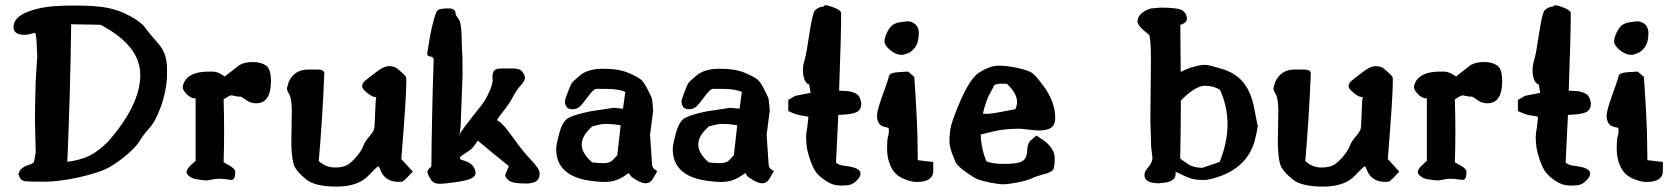

<svg xmlns="http://www.w3.org/2000/svg" viewBox="-20 -689 6346 727"><path d="M360.4 -595.2 249.5 -597.2Q246.1 -334.5 234.9 -76.2Q282.7 -82.5 316.7 -98.4Q350.6 -114.3 390.1 -153.8Q511.2 -293 511.2 -404.8Q511.2 -516.6 360.4 -595.2ZM612.3 -430.7V-396.5Q609.4 -341.8 589.4 -285.9Q569.3 -230 544.9 -202.9Q520.5 -175.8 509.8 -156.7Q499 -137.7 468.8 -110.4Q438.5 -83 401.4 -60.1Q364.3 -37.1 284.7 -19Q205.1 -1 147.5 -1Q89.8 -1 77.1 -2.4Q64.5 -3.9 56.6 -13.2L49.3 -29.8L56.6 -45.9Q71.3 -60.1 89.4 -64.9Q107.4 -69.8 109.4 -78.1L115.2 -112.8L112.3 -233.9Q112.3 -288.6 115.2 -383.8L121.1 -476.6L118.2 -536.6Q118.7 -536.6 116.5 -550.8Q114.3 -564.9 111.8 -564.7Q109.4 -564.5 96.7 -560.8Q84 -557.1 73.2 -557.1Q31.2 -557.1 31.2 -586.4Q31.2 -637.2 136.2 -659.2Q179.2 -668 261.5 -668Q343.8 -668 387.7 -659.2Q431.6 -650.4 473.1 -627.9Q514.6 -605.5 530.3 -583.5Q545.9 -561.5 579.1 -524.4Q612.3 -487.3 612.3 -430.7Z M854.5 -7.8Q825.2 -12.2 810.3 -12.2Q795.4 -12.2 782.7 -9Q770 -5.9 761 -5.9Q752 -5.9 724.6 -10.3Q696.8 -14.6 686.5 -34.2V-37.1Q686.5 -49.8 705.1 -65.9L720.7 -80.1V-316.4H719.7Q702.1 -316.4 687 -332.5Q671.9 -348.6 671.9 -357.4Q671.9 -366.2 676.8 -377Q696.3 -418 771.5 -418H785.2Q801.3 -418 820.8 -406.2L831.1 -399.4L888.7 -444.3H890.1Q907.7 -454.1 937.7 -454.1Q967.8 -454.1 986.8 -441.2Q1005.9 -428.2 1005.9 -382.3Q1005.9 -297.9 950.2 -297.9Q928.7 -297.9 912.1 -310.1Q895.5 -322.3 891.1 -323.2H881.8L856 -328.1Q848.1 -327.1 826.7 -313Q828.6 -252.4 828.6 -193.1Q828.6 -133.8 826.7 -74.7Q832.5 -71.3 847.2 -63Q866.2 -52.2 870.1 -43L870.6 -36.1Q870.6 -7.8 856 -7.8Z M1484.4 -429.2Q1517.1 -401.9 1518.1 -396Q1518.6 -391.6 1518.6 -380.4Q1518.6 -322.3 1499.5 -86.9L1543 -39.1L1520.5 -15.6Q1506.8 -1.5 1502 -1Q1496.1 -0.5 1488.8 -0.5Q1437.5 -0.5 1419.9 -45.9Q1416 -55.7 1412.6 -60.1Q1398.4 -49.8 1377 -25.9Q1336.9 17.6 1254.9 17.6Q1172.9 17.6 1139.6 -9.5Q1106.4 -36.6 1095.7 -57.4Q1085 -78.1 1083 -143.6L1085 -273.4Q1084 -317.4 1075.2 -332Q1066.4 -346.7 1066.4 -354.5V-355L1073.2 -378.9Q1094.7 -425.8 1147.5 -425.8H1183.6Q1208 -424.8 1208 -411.1V-410.6Q1201.2 -243.2 1187 -79.1Q1213.9 -54.7 1248.5 -54.7Q1283.2 -54.7 1301.8 -68.8Q1320.3 -83 1336.2 -103.8Q1352.1 -124.5 1356.4 -138.2Q1360.8 -151.9 1377.4 -171.1Q1394 -190.4 1396.5 -200Q1398.9 -209.5 1400.4 -260.3Q1401.9 -311 1404.8 -320.8Q1401.9 -321.8 1394.5 -322.8Q1387.2 -323.7 1369.1 -338.4Q1351.1 -353 1351.1 -361.3Q1351.1 -373.5 1361.1 -382.1Q1371.1 -390.6 1376 -394.3Q1380.9 -397.9 1407.2 -418.2Q1433.6 -438.5 1453.4 -438.5Q1473.1 -438.5 1484.4 -429.2Z M1608.9 -555.2Q1618.7 -604.5 1629.4 -636.2Q1634.3 -649.9 1641.6 -652.8Q1652.3 -657.2 1678.7 -657.2Q1705.1 -657.2 1705.1 -636.7Q1705.1 -631.8 1716.1 -617.7Q1727.1 -603.5 1728 -548.8Q1729 -495.1 1731 -472.7L1731.4 -402.3L1724.1 -210.4L1719.7 -175.8H1720.2Q1721.2 -176.8 1722.2 -183.1Q1723.1 -190.4 1801.3 -288.1Q1818.4 -309.6 1831.5 -338.9Q1844.7 -368.2 1845.7 -385.7L1844.7 -387.7V-395.5Q1844.7 -414.1 1851.3 -421.9Q1857.9 -429.7 1880.4 -429.7H1922.9Q1949.2 -429.7 1958.5 -416.5Q1967.8 -403.3 1967.8 -393.6Q1967.8 -383.8 1951.7 -365.7Q1935.5 -347.7 1922.4 -322.5Q1909.2 -297.4 1886.7 -269Q1864.3 -240.7 1861.8 -234.4Q1862.3 -233.4 1866.7 -231Q1883.8 -222.7 1921.9 -168.9Q1960 -115.2 1991.2 -83Q2023.4 -49.8 2023.4 -32.2V-31.7V-30.3Q2023.4 5.9 1972.2 5.9Q1920.9 5.9 1907 -5.4Q1893.1 -16.6 1893.1 -26.4V-27.3L1906.7 -60.1Q1847.2 -107.4 1789.1 -156.7Q1785.2 -151.4 1776.1 -137.9Q1767.1 -124.5 1746.6 -111.8Q1721.7 -96.2 1721.7 -93Q1721.7 -89.8 1723.1 -85.4L1746.6 -77.6Q1766.1 -69.3 1773.4 -56.6Q1780.8 -43.9 1780.8 -33.7Q1780.8 -23.4 1767.6 -15.1Q1754.4 -6.8 1710.2 0Q1666 6.8 1643.3 6.8Q1620.6 6.8 1609.6 -11.7Q1598.6 -30.3 1598.6 -38.3Q1598.6 -46.4 1613.3 -58.6Q1615.2 -263.2 1622.1 -465.3Q1620.1 -472.7 1610.4 -475.1Q1593.8 -476.1 1598.6 -492.2Z M2330.1 -214.8Q2299.8 -219.7 2280.3 -219.7Q2260.7 -219.7 2255.1 -218.3Q2249.5 -216.8 2223.1 -210.9Q2182.6 -175.3 2182.6 -141.8Q2182.6 -108.4 2222.2 -74.2Q2240.2 -71.3 2264.9 -71.3Q2289.6 -71.3 2300 -82.8Q2310.5 -94.2 2317.4 -101.6Q2323.7 -158.7 2330.1 -214.8ZM2453.1 -269.5V-269L2441.4 -178.7L2449.2 -63.5Q2450.2 -56.2 2457 -48.8L2468.8 -41L2454.1 -15.6Q2443.4 4.9 2424.8 4.9H2423.8Q2411.1 4.9 2390.6 -6.8Q2370.1 -18.6 2366.5 -24.9Q2362.8 -31.2 2361.3 -33.7L2333 -15.6Q2304.2 0 2271.7 0Q2239.3 0 2195.8 -7.8Q2085.9 -30.8 2085.9 -125Q2085.9 -140.6 2098.1 -185.5Q2110.4 -230.5 2131.8 -242.2Q2155.8 -255.4 2215.8 -267.6L2303.7 -280.8L2338.9 -277.3Q2343.3 -309.1 2347.7 -340.8Q2322.3 -352.5 2275.4 -352.5H2235.8Q2225.1 -349.1 2205.8 -322.5Q2186.5 -295.9 2175.3 -285.6Q2164.1 -275.4 2147.5 -275.4Q2130.9 -275.4 2125 -284.9Q2119.1 -294.4 2119.1 -303.5Q2119.1 -312.5 2129.9 -339.8Q2142.1 -370.1 2144.5 -373.8Q2147 -377.4 2150.1 -380.4Q2153.3 -383.3 2155.8 -385.5Q2158.2 -387.7 2163.8 -392.6Q2169.4 -397.5 2173.8 -401.4Q2204.1 -428.7 2263.9 -428.7Q2323.7 -428.7 2360.6 -412.6Q2397.5 -396.5 2408.2 -386.7Q2418.9 -377 2432.6 -349.6Q2446.3 -322.3 2447.8 -318.4Q2449.2 -314.5 2451.2 -293.9Q2453.1 -273.4 2453.1 -269.5Z M2771.5 -214.8Q2741.2 -219.7 2721.7 -219.7Q2702.1 -219.7 2696.5 -218.3Q2690.9 -216.8 2664.6 -210.9Q2624 -175.3 2624 -141.8Q2624 -108.4 2663.6 -74.2Q2681.6 -71.3 2706.3 -71.3Q2731 -71.3 2741.5 -82.8Q2752 -94.2 2758.8 -101.6Q2765.1 -158.7 2771.5 -214.8ZM2894.5 -269.5V-269L2882.8 -178.7L2890.6 -63.5Q2891.6 -56.2 2898.4 -48.8L2910.2 -41L2895.5 -15.6Q2884.8 4.9 2866.2 4.9H2865.2Q2852.5 4.9 2832 -6.8Q2811.5 -18.6 2807.9 -24.9Q2804.2 -31.2 2802.7 -33.7L2774.4 -15.6Q2745.6 0 2713.1 0Q2680.7 0 2637.2 -7.8Q2527.3 -30.8 2527.3 -125Q2527.3 -140.6 2539.6 -185.5Q2551.8 -230.5 2573.2 -242.2Q2597.2 -255.4 2657.2 -267.6L2745.1 -280.8L2780.3 -277.3Q2784.7 -309.1 2789.1 -340.8Q2763.7 -352.5 2716.8 -352.5H2677.2Q2666.5 -349.1 2647.2 -322.5Q2627.9 -295.9 2616.7 -285.6Q2605.5 -275.4 2588.9 -275.4Q2572.3 -275.4 2566.4 -284.9Q2560.5 -294.4 2560.5 -303.5Q2560.5 -312.5 2571.3 -339.8Q2583.5 -370.1 2585.9 -373.8Q2588.4 -377.4 2591.6 -380.4Q2594.7 -383.3 2597.2 -385.5Q2599.6 -387.7 2605.2 -392.6Q2610.8 -397.5 2615.2 -401.4Q2645.5 -428.7 2705.3 -428.7Q2765.1 -428.7 2802 -412.6Q2838.9 -396.5 2849.6 -386.7Q2860.4 -377 2874 -349.6Q2887.7 -322.3 2889.2 -318.4Q2890.6 -314.5 2892.6 -293.9Q2894.5 -273.4 2894.5 -269.5Z M3098.6 -664.1Q3099.1 -668.9 3106.4 -668.9Q3114.7 -668.9 3132.3 -662.6Q3165 -650.4 3165 -639.2Q3165 -558.6 3157.2 -345.7Q3165.5 -345.2 3185.3 -344.2Q3205.1 -343.3 3221.2 -334.5Q3237.3 -325.7 3240.2 -301.3L3241.2 -298.8V-296.9Q3241.2 -275.4 3225.6 -265.9Q3210 -256.3 3165 -254.4L3154.3 -253.9Q3150.4 -163.6 3145.5 -73.2Q3156.2 -63.5 3178.7 -61Q3238.3 -54.7 3238.3 -32.2Q3238.3 -20.5 3226.1 -7.8Q3213.9 4.9 3202.6 9.3Q3191.4 13.7 3162.6 13.7Q3133.8 13.7 3108.2 -3.4Q3082.5 -20.5 3070.6 -36.1Q3058.6 -51.8 3047.9 -83Q3037.1 -114.3 3034.7 -134Q3032.2 -153.8 3032.2 -168.9Q3032.2 -184.1 3036.6 -206.5L3041 -246.1Q3036.1 -249 3015.6 -251.5Q2995.1 -253.9 2964.8 -268.6V-310.5L2991.7 -326.2L3048.8 -337.4V-340.3L3043.9 -369.1Q3024.9 -373.5 3020.5 -413.1V-426.8Q3020.5 -442.4 3026.9 -462.9Q3033.2 -483.4 3044.4 -558.8Q3055.7 -634.3 3064.9 -648.9Q3078.6 -663.1 3097.7 -664.1H3098.1Z M3434.1 -604.5Q3459 -593.8 3459 -562.5Q3459 -562 3459 -561.5Q3458.5 -529.3 3446.3 -511.7Q3434.1 -494.1 3418.5 -487.8Q3402.8 -481.4 3396 -481.4Q3371.6 -481.4 3350.3 -499.5Q3329.1 -517.6 3329.1 -532.2Q3329.1 -546.9 3339.4 -567.4Q3349.6 -587.9 3361.3 -595.2Q3373 -602.5 3385.3 -604.2Q3397.5 -606 3405.3 -607.2Q3413.1 -608.4 3418.7 -608.4Q3424.3 -608.4 3434.1 -604.5ZM3418.5 -418Q3430.2 -407.7 3441.9 -397.9Q3453.1 -236.3 3454.1 -156.7L3455.1 -82.5L3513.7 -75.7V-42Q3513.7 0 3450.2 0Q3427.7 0 3397.5 -13.9Q3367.2 -27.8 3353 -58.3Q3338.9 -88.9 3338.9 -125Q3338.9 -161.1 3342.3 -171.1Q3345.7 -181.2 3345.7 -191.4Q3345.7 -201.7 3344.7 -204.6Q3341.3 -205.1 3339.4 -206.1Q3330.6 -208 3324.2 -210Q3300.8 -217.8 3300.8 -252Q3300.8 -271 3321.8 -328.4Q3342.8 -385.7 3346.2 -401.4Q3349.1 -414.1 3385.7 -416Q3402.3 -417 3418.5 -418Z M3743.2 -365.2Q3742.2 -359.4 3727.8 -334Q3713.4 -308.6 3701.7 -258.8Q3712.4 -257.8 3721.2 -257.8Q3730 -257.8 3766.8 -264.6Q3803.7 -271.5 3824.2 -275.4Q3831.1 -289.1 3831.1 -302.7Q3831.1 -335.4 3792.5 -371.6Q3784.7 -372.1 3769.5 -372.1Q3753.4 -372.1 3743.2 -365.2ZM3776.4 -68.4H3784.2Q3831.5 -68.4 3849.9 -78.1Q3868.2 -87.9 3869.1 -117.7Q3870.1 -147.5 3884.8 -159.2L3904.3 -175.8L3937 -153.8L3937.5 -153.3Q3973.6 -123 3973.6 -90.8Q3973.6 -58.6 3968.3 -47.9Q3962.9 -37.1 3934.1 -29.8Q3905.3 -22.5 3886.7 -13.7Q3868.2 -4.9 3832.3 2Q3796.4 8.8 3778.8 8.8Q3761.2 8.8 3727.8 2Q3694.3 -4.9 3680.2 -11Q3666 -17.1 3638.7 -36.4Q3611.3 -55.7 3599.1 -72.8L3584 -110.4Q3575.2 -136.7 3575.2 -150.4V-167.5L3577.6 -191.4Q3578.1 -209.5 3593.8 -251Q3644.5 -386.7 3686.5 -413.6Q3728.5 -440.4 3761.2 -440.4Q3793.9 -440.4 3835 -431.2Q3876 -421.9 3889.6 -411.6Q3903.3 -401.4 3931.6 -362.8Q3975.6 -303.2 3975.6 -241.2Q3975.6 -217.3 3960.9 -206.1Q3946.3 -194.8 3910.2 -194.8H3909.7L3842.3 -201.7Q3785.2 -201.7 3744.6 -192.1Q3704.1 -182.6 3693.4 -179.7Q3694.8 -127.4 3715.3 -77.6Q3739.7 -68.8 3776.4 -68.4Z M4531.2 -53.7H4533.2L4596.2 -75.2Q4597.7 -76.2 4598.6 -76.7Q4627.9 -150.4 4627.9 -218.3Q4627.9 -286.1 4599.6 -348.6Q4575.2 -364.3 4542.5 -364.3Q4509.8 -364.3 4461.9 -318.8Q4456.1 -313.5 4451.2 -307.1Q4451.2 -197.8 4448.7 -88.4Q4456.5 -83 4477.3 -68.4Q4498 -53.7 4531.2 -53.7ZM4374 -660.2Q4444.3 -660.2 4459.2 -648.2Q4474.1 -636.2 4474.1 -618.7V-613.8L4473.1 -612.3Q4470.2 -601.6 4449.2 -594.7Q4450.2 -504.9 4450.7 -416.5Q4477.5 -430.7 4502.9 -437Q4528.3 -443.4 4536.1 -443.4Q4543.9 -443.4 4551.3 -442.9Q4558.6 -442.4 4606.4 -428.2Q4654.3 -414.1 4683.6 -381.8Q4712.9 -349.6 4727.1 -289.1L4742.7 -208.5L4741.2 -207Q4739.7 -189.9 4730.5 -154.3Q4703.1 -60.1 4602.1 -22.5Q4560.5 -7.8 4542 -7.8H4526.4Q4495.6 -7.8 4465.8 -22.5Q4436 -37.1 4430.7 -38.6Q4431.6 -32.2 4431.6 -29.3Q4429.7 2.4 4374 3.9L4373 4.9H4368.2Q4313.5 4.9 4313.5 -25.9V-26.9Q4313.5 -39.6 4328.1 -56.2Q4342.8 -72.8 4343.8 -90.8L4338.9 -131.8L4335.9 -229L4337.9 -464.8Q4337.9 -540.5 4331.1 -557.1Q4287.1 -590.8 4287.1 -607.4Q4288.1 -640.1 4336.4 -656.7L4373.5 -660.2Z M5219.7 -429.2Q5252.4 -401.9 5253.4 -396Q5253.9 -391.6 5253.9 -380.4Q5253.9 -322.3 5234.9 -86.9L5278.3 -39.1L5255.9 -15.6Q5242.2 -1.5 5237.3 -1Q5231.4 -0.5 5224.1 -0.5Q5172.9 -0.5 5155.3 -45.9Q5151.4 -55.7 5147.9 -60.1Q5133.8 -49.8 5112.3 -25.9Q5072.3 17.6 4990.2 17.6Q4908.2 17.6 4875 -9.5Q4841.8 -36.6 4831.1 -57.4Q4820.3 -78.1 4818.4 -143.6L4820.3 -273.4Q4819.3 -317.4 4810.5 -332Q4801.8 -346.7 4801.8 -354.5V-355L4808.6 -378.9Q4830.1 -425.8 4882.8 -425.8H4918.9Q4943.4 -424.8 4943.4 -411.1V-410.6Q4936.5 -243.2 4922.4 -79.1Q4949.2 -54.7 4983.9 -54.7Q5018.6 -54.7 5037.1 -68.8Q5055.7 -83 5071.5 -103.8Q5087.4 -124.5 5091.8 -138.2Q5096.2 -151.9 5112.8 -171.1Q5129.4 -190.4 5131.8 -200Q5134.3 -209.5 5135.7 -260.3Q5137.2 -311 5140.1 -320.8Q5137.2 -321.8 5129.9 -322.8Q5122.6 -323.7 5104.5 -338.4Q5086.4 -353 5086.4 -361.3Q5086.4 -373.5 5096.4 -382.1Q5106.4 -390.6 5111.3 -394.3Q5116.2 -397.9 5142.6 -418.2Q5168.9 -438.5 5188.7 -438.5Q5208.5 -438.5 5219.7 -429.2Z M5516.6 -7.8Q5487.3 -12.2 5472.4 -12.2Q5457.5 -12.2 5444.8 -9Q5432.1 -5.9 5423.1 -5.9Q5414.1 -5.9 5386.7 -10.3Q5358.9 -14.6 5348.6 -34.2V-37.1Q5348.6 -49.8 5367.2 -65.9L5382.8 -80.1V-316.4H5381.8Q5364.3 -316.4 5349.1 -332.5Q5334 -348.6 5334 -357.4Q5334 -366.2 5338.9 -377Q5358.4 -418 5433.6 -418H5447.3Q5463.4 -418 5482.9 -406.2L5493.2 -399.4L5550.8 -444.3H5552.2Q5569.8 -454.1 5599.9 -454.1Q5629.9 -454.1 5648.9 -441.2Q5668 -428.2 5668 -382.3Q5668 -297.9 5612.3 -297.9Q5590.8 -297.9 5574.2 -310.1Q5557.6 -322.3 5553.2 -323.2H5543.9L5518.1 -328.1Q5510.3 -327.1 5488.8 -313Q5490.7 -252.4 5490.7 -193.1Q5490.7 -133.8 5488.8 -74.7Q5494.6 -71.3 5509.3 -63Q5528.3 -52.2 5532.2 -43L5532.7 -36.1Q5532.7 -7.8 5518.1 -7.8Z M5861.3 -664.1Q5861.8 -668.9 5869.1 -668.9Q5877.4 -668.9 5895 -662.6Q5927.7 -650.4 5927.7 -639.2Q5927.7 -558.6 5919.9 -345.7Q5928.2 -345.2 5948 -344.2Q5967.8 -343.3 5983.9 -334.5Q6000 -325.7 6002.9 -301.3L6003.9 -298.8V-296.9Q6003.9 -275.4 5988.3 -265.9Q5972.7 -256.3 5927.7 -254.4L5917 -253.9Q5913.1 -163.6 5908.2 -73.2Q5918.9 -63.5 5941.4 -61Q6001 -54.7 6001 -32.2Q6001 -20.5 5988.8 -7.8Q5976.6 4.9 5965.3 9.3Q5954.1 13.7 5925.3 13.7Q5896.5 13.7 5870.8 -3.4Q5845.2 -20.5 5833.3 -36.1Q5821.3 -51.8 5810.5 -83Q5799.8 -114.3 5797.4 -134Q5794.9 -153.8 5794.9 -168.9Q5794.9 -184.1 5799.3 -206.5L5803.7 -246.1Q5798.8 -249 5778.3 -251.5Q5757.8 -253.9 5727.5 -268.6V-310.5L5754.4 -326.2L5811.5 -337.4V-340.3L5806.6 -369.1Q5787.6 -373.5 5783.2 -413.1V-426.8Q5783.2 -442.4 5789.6 -462.9Q5795.9 -483.4 5807.1 -558.8Q5818.4 -634.3 5827.6 -648.9Q5841.3 -663.1 5860.4 -664.1H5860.8Z M6196.8 -604.5Q6221.7 -593.8 6221.7 -562.5Q6221.7 -562 6221.7 -561.5Q6221.2 -529.3 6209 -511.7Q6196.8 -494.1 6181.2 -487.8Q6165.5 -481.4 6158.7 -481.4Q6134.3 -481.4 6113 -499.5Q6091.8 -517.6 6091.8 -532.2Q6091.8 -546.9 6102.1 -567.4Q6112.3 -587.9 6124 -595.2Q6135.7 -602.5 6147.9 -604.2Q6160.2 -606 6168 -607.2Q6175.8 -608.4 6181.4 -608.4Q6187 -608.4 6196.8 -604.5ZM6181.2 -418Q6192.9 -407.7 6204.6 -397.9Q6215.8 -236.3 6216.8 -156.7L6217.8 -82.5L6276.4 -75.7V-42Q6276.4 0 6212.9 0Q6190.4 0 6160.2 -13.9Q6129.9 -27.8 6115.7 -58.3Q6101.6 -88.9 6101.6 -125Q6101.6 -161.1 6105 -171.1Q6108.4 -181.2 6108.4 -191.4Q6108.4 -201.7 6107.4 -204.6Q6104 -205.1 6102.1 -206.1Q6093.3 -208 6086.9 -210Q6063.5 -217.8 6063.5 -252Q6063.5 -271 6084.5 -328.4Q6105.5 -385.7 6108.9 -401.4Q6111.8 -414.1 6148.4 -416Q6165 -417 6181.2 -418Z"/></svg>

Font: Drukaatie burti
Style: Demi
Weight: 600
Version: Version 0.14